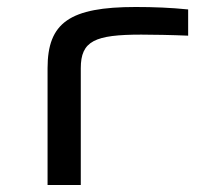

<svg xmlns="http://www.w3.org/2000/svg" viewBox="-20 -529 640 549"><path d="M384 -430C416 -430 472 -429 518 -427V-502C469 -507 420 -509 368 -509C179 -509 116 -464 116 -334V0H211V-334C211 -412 251 -430 384 -430Z"/></svg>

Font: LT Wave Mono
Style: Regular
Weight: 400
Designer: Daniel Lyons
Version: Version 2.5 (Glyphs App)